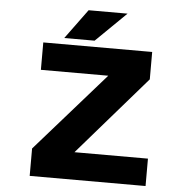

<svg xmlns="http://www.w3.org/2000/svg" viewBox="-59 -945 967 1002"><g transform="rotate(5 425.0 -444.0)"><path d="M250.5 -732.5 364.5 -888H568.5L409.5 -732.5ZM355.5 -143.5H740.5V0H133.5V-143.5L496.5 -556.5H143.5V-700H714V-556.5Z"/></g></svg>

Font: League Mono Wide ExtraBold
Style: Regular
Weight: 800
Width: 8
Designer: Tyler Finck
Foundry: The League of Moveable Type / Tyler Finck
Version: Version 2.210